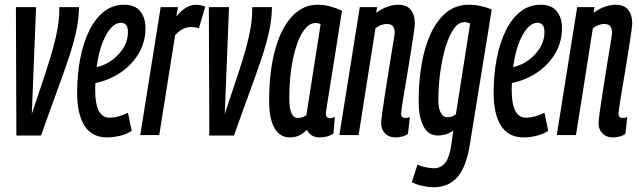

<svg xmlns="http://www.w3.org/2000/svg" viewBox="-20 -569 2691 809"><path d="M153 2H49L47 -539H132L114 -89Q147 -187 169 -253.5Q191 -320 204 -367.5Q217 -415 223.5 -454.5Q230 -494 230 -539H313Q312 -486 300.5 -434.5Q289 -383 268.5 -321.5Q248 -260 219 -181.5Q190 -103 153 2Z M535 -18Q513 -3 484.5 3.5Q456 10 431 10Q368 10 336.5 -38.5Q305 -87 305 -178Q305 -255 318 -322Q331 -389 356 -440Q381 -491 418 -520Q455 -549 503 -549Q549 -549 571 -521.5Q593 -494 593 -451Q593 -381 552.5 -325.5Q512 -270 448 -241Q416 -226 382 -219Q381 -206 381 -192Q381 -130 396.5 -101.5Q412 -73 441 -73Q458 -73 477.5 -78Q497 -83 519 -94ZM490 -473Q456 -473 427.5 -422.5Q399 -372 387 -286Q412 -292 434 -304Q472 -326 495.5 -360Q519 -394 519 -434Q519 -455 511 -464Q503 -473 490 -473Z M730 -539 723 -500Q764 -549 806 -549Q816 -549 825.5 -547Q835 -545 845 -541L818 -450Q809 -453 800 -454Q791 -455 784 -455Q768 -455 752 -447.5Q736 -440 718 -421L651 0H571L657 -539Z M966 2H862L860 -539H945L927 -89Q960 -187 982 -253.5Q1004 -320 1017 -367.5Q1030 -415 1036.5 -454.5Q1043 -494 1043 -539H1126Q1125 -486 1113.5 -434.5Q1102 -383 1081.5 -321.5Q1061 -260 1032 -181.5Q1003 -103 966 2Z M1327 10Q1289 10 1273 -22Q1258 -7 1241 1.5Q1224 10 1202 10Q1159 10 1136.5 -29.5Q1114 -69 1114 -142Q1114 -267 1139 -358.5Q1164 -450 1210 -499.5Q1256 -549 1318 -549Q1347 -549 1373 -541.5Q1399 -534 1421 -524Q1402 -403 1389.5 -324Q1377 -245 1369.5 -199Q1362 -153 1358.5 -130.5Q1355 -108 1354 -100.5Q1353 -93 1353 -91Q1353 -71 1370 -71Q1379 -71 1391 -76L1385 -6Q1361 10 1327 10ZM1271 -84 1331 -467Q1322 -472 1309 -472Q1279 -472 1254 -431.5Q1229 -391 1214 -319Q1199 -247 1199 -154Q1199 -72 1235 -72Q1255 -72 1271 -84Z M1496 -539H1569L1565 -515Q1588 -532 1612 -540.5Q1636 -549 1658 -549Q1694 -549 1711 -527.5Q1728 -506 1728 -470Q1728 -463 1724 -434.5Q1720 -406 1713.5 -364.5Q1707 -323 1699.5 -277.5Q1692 -232 1685 -191.5Q1678 -151 1674 -123Q1670 -95 1670 -90Q1670 -72 1689 -72Q1692 -72 1696.5 -72.5Q1701 -73 1707 -76L1699 -5Q1688 3 1674 6.5Q1660 10 1647 10Q1619 10 1602.5 -7Q1586 -24 1586 -49Q1586 -60 1590 -90Q1594 -120 1600.5 -161.5Q1607 -203 1614 -247.5Q1621 -292 1627.5 -331.5Q1634 -371 1638.5 -398.5Q1643 -426 1643 -432Q1643 -447 1636 -457.5Q1629 -468 1610 -468Q1586 -468 1562 -450L1491 0H1410Z M1715 199 1739 125Q1755 132 1775 136Q1795 140 1808 140Q1837 140 1855.5 117.5Q1874 95 1882 38L1890 -19Q1874 -7 1857 -2.5Q1840 2 1826 2Q1784 2 1764 -37.5Q1744 -77 1744 -142Q1744 -225 1756.5 -298Q1769 -371 1795 -427.5Q1821 -484 1861 -516.5Q1901 -549 1955 -549Q1982 -549 2008 -543Q2034 -537 2052 -529L1960 38Q1945 134 1907.5 177Q1870 220 1807 220Q1788 220 1763.5 215Q1739 210 1715 199ZM1961 -470Q1947 -476 1938 -476Q1912 -476 1892 -447.5Q1872 -419 1857.5 -371Q1843 -323 1835 -264.5Q1827 -206 1827 -146Q1827 -113 1837 -94Q1847 -75 1865 -75Q1886 -75 1901 -88Z M2290 -18Q2268 -3 2239.5 3.5Q2211 10 2186 10Q2123 10 2091.5 -38.5Q2060 -87 2060 -178Q2060 -255 2073 -322Q2086 -389 2111 -440Q2136 -491 2173 -520Q2210 -549 2258 -549Q2304 -549 2326 -521.5Q2348 -494 2348 -451Q2348 -381 2307.5 -325.5Q2267 -270 2203 -241Q2171 -226 2137 -219Q2136 -206 2136 -192Q2136 -130 2151.5 -101.5Q2167 -73 2196 -73Q2213 -73 2232.5 -78Q2252 -83 2274 -94ZM2245 -473Q2211 -473 2182.5 -422.5Q2154 -372 2142 -286Q2167 -292 2189 -304Q2227 -326 2250.5 -360Q2274 -394 2274 -434Q2274 -455 2266 -464Q2258 -473 2245 -473Z M2412 -539H2485L2481 -515Q2504 -532 2528 -540.5Q2552 -549 2574 -549Q2610 -549 2627 -527.5Q2644 -506 2644 -470Q2644 -463 2640 -434.5Q2636 -406 2629.5 -364.5Q2623 -323 2615.5 -277.5Q2608 -232 2601 -191.5Q2594 -151 2590 -123Q2586 -95 2586 -90Q2586 -72 2605 -72Q2608 -72 2612.5 -72.5Q2617 -73 2623 -76L2615 -5Q2604 3 2590 6.5Q2576 10 2563 10Q2535 10 2518.5 -7Q2502 -24 2502 -49Q2502 -60 2506 -90Q2510 -120 2516.5 -161.5Q2523 -203 2530 -247.5Q2537 -292 2543.5 -331.5Q2550 -371 2554.5 -398.5Q2559 -426 2559 -432Q2559 -447 2552 -457.5Q2545 -468 2526 -468Q2502 -468 2478 -450L2407 0H2326Z"/></svg>

Font: Georama Extra Condensed Medium
Style: Italic
Weight: 500
Width: 2
Italic angle: -9°
Designer: Jean-Baptiste Levee
Foundry: Production Type
Version: Version 1.000